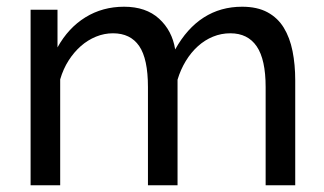

<svg xmlns="http://www.w3.org/2000/svg" viewBox="-20 -551 964 571"><path d="M858 0H770V-292Q770 -374 743.5 -413Q717 -452 665 -452Q638 -452 613.5 -442Q589 -432 568.5 -413.5Q548 -395 532.5 -369.5Q517 -344 508 -314V0H420V-292Q420 -376 394 -414Q368 -452 316 -452Q290 -452 265.5 -442Q241 -432 220.5 -414Q200 -396 184 -371Q168 -346 159 -315V0H71V-522H151V-410Q183 -468 234 -499.5Q285 -531 349 -531Q414 -531 453 -495.5Q492 -460 501 -404Q536 -467 586 -499Q636 -531 700 -531Q745 -531 775.5 -514.5Q806 -498 824 -468.5Q842 -439 850 -399Q858 -359 858 -312Z"/></svg>

Font: Rising Sun
Style: Regular
Weight: 400
Designer: Matt McInerney, Pablo Impallari, Rodrigo Fuenzalida (Raleway font), Stephen Hutchings (Greek), Cristiano Sobral (main ch
Foundry: The Rising Sun Project Authors
Version: Version 4.327; ttfautohint (v1.8.4.7-5d5b-dirty)